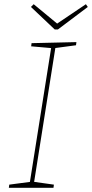

<svg xmlns="http://www.w3.org/2000/svg" viewBox="-20 -892 437 912"><path d="M341 -677 236 -663 244 -671 141 -21 136 -29 236 -15 234 0H22L24 -15L130 -29L121 -21L224 -671L230 -663L128 -672L130 -687L343 -692ZM388 -872 397 -859 255 -752H240L127 -859L140 -872L255 -777H247Z"/></svg>

Font: Bitter Thin
Style: Italic
Weight: 100
Italic angle: -9°
Designer: Sol Matas, and Bitter project Authors
Foundry: Sol Matas
Version: Version 2.002